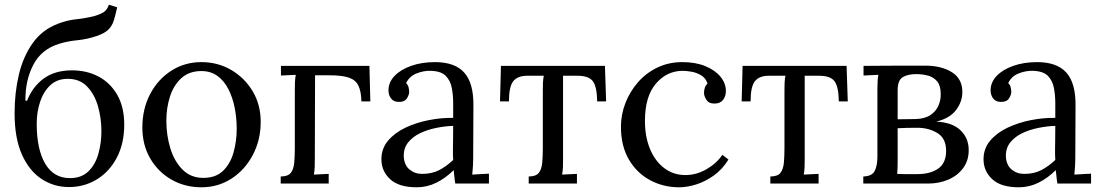

<svg xmlns="http://www.w3.org/2000/svg" viewBox="-20 -780 4682 816"><path d="M273 15Q209 15 156.5 -19.5Q104 -54 73 -123.5Q42 -193 42 -299Q42 -387 60.5 -464Q79 -541 119.5 -597.5Q160 -654 226 -679Q264 -694 303 -698Q342 -702 382 -712Q408 -720 421.5 -729Q435 -738 443 -760L478 -749Q471 -717 464 -694Q457 -671 441.5 -655Q426 -639 391 -627Q350 -613 308.5 -609Q267 -605 232 -594Q156 -571 121.5 -504.5Q87 -438 88 -352H95Q118 -411 165.5 -446Q213 -481 286 -481Q349 -481 399 -454.5Q449 -428 478.5 -376.5Q508 -325 508 -250Q508 -170 476.5 -110Q445 -50 391.5 -17.5Q338 15 273 15ZM277 -23Q326 -23 355.5 -51.5Q385 -80 398 -126Q411 -172 411 -222Q411 -277 396.5 -328Q382 -379 350.5 -412Q319 -445 268 -445Q223 -445 194 -418Q165 -391 150.5 -347.5Q136 -304 136 -254Q136 -146 172 -84.5Q208 -23 277 -23Z M836 16Q766 16 709 -16.5Q652 -49 618.5 -106.5Q585 -164 585 -238Q585 -317 618 -380Q651 -443 708 -479.5Q765 -516 836 -516Q906 -516 963 -482.5Q1020 -449 1054 -392Q1088 -335 1088 -262Q1088 -185 1054.5 -121.5Q1021 -58 964 -21Q907 16 836 16ZM844 -24Q897 -24 928 -54Q959 -84 972.5 -132Q986 -180 986 -233Q986 -278 977.5 -321.5Q969 -365 951 -400.5Q933 -436 904.5 -457Q876 -478 836 -478Q784 -478 751 -448Q718 -418 702.5 -370Q687 -322 687 -267Q687 -205 704 -149.5Q721 -94 756 -59Q791 -24 844 -24Z M1173 0V-30Q1204 -30 1216 -45.5Q1228 -61 1230.5 -88.5Q1233 -116 1233 -152V-394Q1233 -414 1233.5 -429.5Q1234 -445 1237 -462Q1221 -461 1205.5 -460.5Q1190 -460 1174 -459V-500H1550L1554 -349H1516Q1515 -391 1503.5 -415.5Q1492 -440 1463 -450Q1434 -460 1380 -460H1319L1318 -106Q1318 -86 1317.5 -70.5Q1317 -55 1314 -38L1377 -41V0Z M1915 0Q1912 -17 1911 -30Q1910 -43 1908 -57Q1874 -23 1834.5 -3.5Q1795 16 1751 16Q1675 16 1638 -18.5Q1601 -53 1601 -103Q1601 -149 1629.5 -182.5Q1658 -216 1703.5 -237.5Q1749 -259 1802.5 -269.5Q1856 -280 1906 -279V-341Q1906 -376 1900 -407Q1894 -438 1874 -458Q1854 -478 1810 -479Q1781 -480 1750.5 -468Q1720 -456 1706 -427Q1714 -419 1716.5 -408.5Q1719 -398 1719 -389Q1719 -377 1709 -361.5Q1699 -346 1674 -347Q1653 -347 1642 -361.5Q1631 -376 1631 -396Q1631 -430 1656.5 -457Q1682 -484 1727 -500Q1772 -516 1829 -516Q1913 -516 1953 -471.5Q1993 -427 1992 -331Q1992 -275 1991.5 -218.5Q1991 -162 1991 -106Q1991 -90 1990 -74Q1989 -58 1987 -38Q2005 -39 2022.5 -40Q2040 -41 2058 -42V0ZM1906 -245Q1872 -244 1834.5 -236.5Q1797 -229 1765.5 -214Q1734 -199 1714.5 -174.5Q1695 -150 1696 -115Q1698 -78 1720.5 -59.5Q1743 -41 1774 -41Q1815 -41 1845.5 -56.5Q1876 -72 1906 -100Q1905 -111 1905 -124Q1905 -137 1905 -151Q1905 -156 1905.5 -183Q1906 -210 1906 -245Z M2227 0V-30Q2258 -30 2270 -45.5Q2282 -61 2284.5 -88.5Q2287 -116 2287 -152V-394Q2287 -414 2287.5 -427.5Q2288 -441 2291 -458H2220Q2180 -458 2161.5 -435Q2143 -412 2143 -349H2105L2109 -500H2551L2556 -349H2518Q2517 -412 2499.5 -435Q2482 -458 2435 -458H2373V-106Q2373 -86 2372.5 -70.5Q2372 -55 2369 -38L2432 -41V0Z M2866 16Q2799 16 2742.5 -14.5Q2686 -45 2652.5 -102.5Q2619 -160 2619 -241Q2619 -293 2638 -342Q2657 -391 2691.5 -430.5Q2726 -470 2774 -493Q2822 -516 2880 -516Q2936 -516 2977.5 -499Q3019 -482 3042 -454Q3065 -426 3065 -393Q3065 -371 3053 -355.5Q3041 -340 3018 -340Q2993 -339 2982.5 -355.5Q2972 -372 2972 -385Q2972 -395 2975 -405.5Q2978 -416 2987 -425Q2979 -449 2959 -460.5Q2939 -472 2917.5 -475.5Q2896 -479 2882 -479Q2814 -479 2767.5 -424.5Q2721 -370 2721 -266Q2721 -199 2742.5 -147Q2764 -95 2803 -65.5Q2842 -36 2893 -36Q2940 -36 2983 -61Q3026 -86 3050 -122L3076 -102Q3050 -60 3013.5 -34Q2977 -8 2938.5 4Q2900 16 2866 16Z M3254 0V-30Q3285 -30 3297 -45.5Q3309 -61 3311.5 -88.5Q3314 -116 3314 -152V-394Q3314 -414 3314.5 -427.5Q3315 -441 3318 -458H3247Q3207 -458 3188.5 -435Q3170 -412 3170 -349H3132L3136 -500H3578L3583 -349H3545Q3544 -412 3526.5 -435Q3509 -458 3462 -458H3400V-106Q3400 -86 3399.5 -70.5Q3399 -55 3396 -38L3459 -41V0Z M3649 0V-30Q3686 -31 3697.5 -53.5Q3709 -76 3709 -115V-404Q3709 -441 3713 -462Q3697 -461 3681.5 -460.5Q3666 -460 3650 -459V-500Q3677 -500 3719 -500.5Q3761 -501 3811.5 -501Q3862 -501 3912 -501Q3982 -501 4026.5 -472.5Q4071 -444 4070 -386Q4069 -346 4042.5 -311.5Q4016 -277 3959 -263Q4027 -260 4062 -226.5Q4097 -193 4097 -142Q4097 -97 4073 -65Q4049 -33 4010 -16.5Q3971 0 3926 0ZM3795 -273 3870 -274Q3911 -275 3935 -291.5Q3959 -308 3969 -332.5Q3979 -357 3978 -381Q3978 -416 3963 -434Q3948 -452 3924.5 -458.5Q3901 -465 3874 -465Q3838 -465 3816.5 -452Q3795 -439 3795 -396ZM3793 -41Q3804 -40 3822.5 -40Q3841 -40 3857.5 -40Q3874 -40 3878 -40Q3934 -40 3967.5 -63.5Q4001 -87 4001 -139Q4001 -192 3964 -214.5Q3927 -237 3878 -237Q3857 -237 3834.5 -236.5Q3812 -236 3795 -235V-97Q3795 -78 3794.5 -64Q3794 -50 3793 -41Z M4474 0Q4471 -17 4470 -30Q4469 -43 4467 -57Q4433 -23 4393.5 -3.5Q4354 16 4310 16Q4234 16 4197 -18.5Q4160 -53 4160 -103Q4160 -149 4188.5 -182.5Q4217 -216 4262.5 -237.5Q4308 -259 4361.5 -269.5Q4415 -280 4465 -279V-341Q4465 -376 4459 -407Q4453 -438 4433 -458Q4413 -478 4369 -479Q4340 -480 4309.5 -468Q4279 -456 4265 -427Q4273 -419 4275.5 -408.5Q4278 -398 4278 -389Q4278 -377 4268 -361.5Q4258 -346 4233 -347Q4212 -347 4201 -361.5Q4190 -376 4190 -396Q4190 -430 4215.5 -457Q4241 -484 4286 -500Q4331 -516 4388 -516Q4472 -516 4512 -471.5Q4552 -427 4551 -331Q4551 -275 4550.5 -218.5Q4550 -162 4550 -106Q4550 -90 4549 -74Q4548 -58 4546 -38Q4564 -39 4581.5 -40Q4599 -41 4617 -42V0ZM4465 -245Q4431 -244 4393.5 -236.5Q4356 -229 4324.5 -214Q4293 -199 4273.5 -174.5Q4254 -150 4255 -115Q4257 -78 4279.5 -59.5Q4302 -41 4333 -41Q4374 -41 4404.5 -56.5Q4435 -72 4465 -100Q4464 -111 4464 -124Q4464 -137 4464 -151Q4464 -156 4464.5 -183Q4465 -210 4465 -245Z"/></svg>

Font: Lora
Style: Regular
Weight: 400
Designer: Olga Karpushina, Alexei Vanyashin (Cyrillic)
Foundry: Cyreal
Version: Version 3.005; ttfautohint (v1.8.4.7-5d5b)